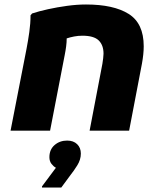

<svg xmlns="http://www.w3.org/2000/svg" viewBox="-20 -582 716 855"><path d="M27 0 98 -364Q105 -400 110.5 -439Q116 -478 116 -514L123 -522Q153 -532 194 -541Q235 -550 279 -556Q323 -562 363 -562Q486 -562 553 -520Q620 -478 620 -376Q620 -359 618 -339.5Q616 -320 612 -298L555 0H379L436 -298Q438 -311 439.5 -323Q441 -335 441 -343Q441 -381 419.5 -402Q398 -423 347 -423Q328 -423 310 -419.5Q292 -416 277 -411Q277 -394 274.5 -375Q272 -356 268 -336L203 0ZM229 165Q219 160 209.5 148Q200 136 200 118Q200 84 223 64Q246 44 279 44Q307 44 323.5 60Q340 76 340 102Q340 129 324 154.5Q308 180 295 196L253 253H167V248Z"/></svg>

Font: Kufam
Style: Bold Italic
Weight: 700
Italic angle: -11°
Designer: Artur Schmal
Foundry: Original Type
Version: Version 1.301; ttfautohint (v1.8.3)